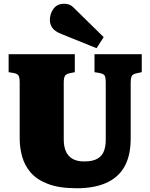

<svg xmlns="http://www.w3.org/2000/svg" viewBox="-20 -990 802 1024"><path d="M389 14Q296 14 236 -9Q176 -32 143.5 -70Q111 -108 98 -155.5Q85 -203 85 -252V-549Q85 -576 79 -586.5Q73 -597 51 -601L26 -605V-701H379V-605L350 -599Q332 -595 326 -584.5Q320 -574 320 -550V-245Q320 -211 330.5 -185Q341 -159 365 -144Q389 -129 429 -129Q476 -129 501 -144.5Q526 -160 535 -186Q544 -212 544 -243V-549Q544 -577 538 -587Q532 -597 509 -601L484 -605V-701H736V-605L708 -599Q689 -595 683 -585Q677 -575 677 -546V-251Q677 -161 644.5 -102.5Q612 -44 547.5 -15Q483 14 389 14ZM495 -733 309 -808Q273 -822 259.5 -841Q246 -860 246 -883Q246 -917 265.5 -943.5Q285 -970 323 -970Q336 -970 349 -965.5Q362 -961 378 -944L533 -792Z"/></svg>

Font: Literata Black
Style: Regular
Weight: 900
Designer: Latin by Veronika Burian and Jose Scaglione. Greek by Irene Vlachou. Cyrillic by Vera Evstafieva.
Foundry: TypeTogether
Version: Version 3.103;gftools[0.9.29]